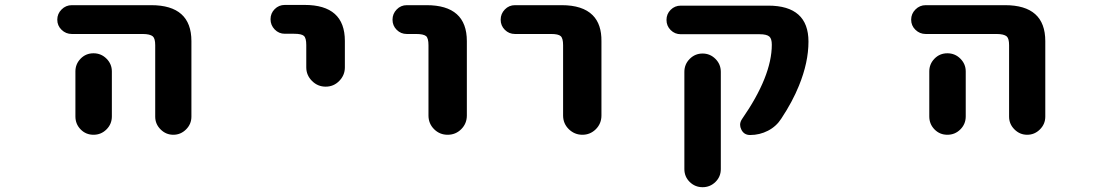

<svg xmlns="http://www.w3.org/2000/svg" viewBox="-20 -570 4540 787"><path d="M616.2 -91.8V-384.8Q616.2 -412.1 606.4 -420.9Q594.7 -430.7 564.5 -430.7H274.4Q250 -430.7 232.4 -447.8Q214.8 -464.8 214.8 -489.3Q214.8 -513.7 232.4 -531.2Q250 -548.8 274.4 -548.8H599.6Q764.6 -548.8 764.6 -401.4V-91.8Q764.6 -61.5 742.7 -39.6Q720.7 -17.6 690.4 -17.6Q660.2 -17.6 638.2 -39.6Q616.2 -61.5 616.2 -91.8ZM289.1 -92.8V-277.3Q289.1 -307.6 310.5 -329.6Q332 -351.6 363.3 -351.6Q394.5 -351.6 416.5 -329.6Q438.5 -307.6 438.5 -277.3V-92.8Q438.5 -61.5 416.5 -39.6Q394.5 -17.6 363.3 -17.6Q332 -17.6 310.5 -39.6Q289.1 -61.5 289.1 -92.8Z M1235.4 -293.9V-385.7Q1235.4 -414.1 1225.6 -422.9Q1215.8 -431.6 1185.5 -431.6H1147.5Q1123 -431.6 1106 -449.2Q1088.9 -466.8 1088.9 -491.2Q1088.9 -515.6 1106 -532.7Q1123 -549.8 1147.5 -549.8H1228.5Q1393.6 -549.8 1393.6 -402.3V-293.9Q1393.6 -261.7 1370.6 -238.3Q1347.7 -214.8 1314.9 -214.8Q1282.2 -214.8 1258.8 -238.3Q1235.4 -261.7 1235.4 -293.9Z M1736.3 -96.7V-384.8Q1736.3 -413.1 1726.6 -421.9Q1715.8 -430.7 1685.5 -430.7H1647.5Q1623 -430.7 1606 -447.8Q1588.9 -464.8 1588.9 -489.3Q1588.9 -513.7 1606 -531.2Q1623 -548.8 1647.5 -548.8H1728.5Q1893.6 -548.8 1893.6 -401.4V-96.7Q1893.6 -63.5 1870.6 -40.5Q1847.7 -17.6 1814.9 -17.6Q1782.2 -17.6 1759.3 -40.5Q1736.3 -63.5 1736.3 -96.7Z M2288.1 -96.7V-384.8Q2288.1 -413.1 2278.3 -421.9Q2268.6 -430.7 2239.3 -430.7H2090.8Q2066.4 -430.7 2049.3 -447.8Q2032.2 -464.8 2032.2 -489.3Q2032.2 -513.7 2049.3 -531.2Q2066.4 -548.8 2090.8 -548.8H2282.2Q2368.2 -548.8 2409.2 -507.8Q2446.3 -470.7 2445.3 -400.4V-96.7Q2445.3 -63.5 2422.4 -40.5Q2399.4 -17.6 2367.2 -17.6Q2335 -17.6 2311.5 -40.5Q2288.1 -63.5 2288.1 -96.7Z M2785.2 123V-275.4Q2785.2 -306.6 2807.1 -328.6Q2829.1 -350.6 2859.9 -350.6Q2890.6 -350.6 2912.6 -328.6Q2934.6 -306.6 2934.6 -275.4V123Q2934.6 154.3 2912.6 175.8Q2890.6 197.3 2859.9 197.3Q2829.1 197.3 2807.1 175.8Q2785.2 154.3 2785.2 123ZM3054.7 -16.6Q3029.3 -16.6 3018.6 -39.1Q3013.7 -48.8 3013.7 -58.6Q3013.7 -70.3 3021.5 -82Q3143.6 -257.8 3143.6 -386.7Q3143.6 -411.1 3133.8 -419.9Q3123 -429.7 3093.8 -429.7H2770.5Q2746.1 -429.7 2729 -446.8Q2711.9 -463.9 2711.9 -488.3Q2711.9 -512.7 2729 -529.8Q2746.1 -546.9 2770.5 -546.9H3128.9Q3293.9 -546.9 3293.9 -399.4Q3293.9 -314.5 3254.9 -218.8Q3228.5 -153.3 3182.6 -84Q3162.1 -51.8 3127.9 -34.2Q3093.8 -16.6 3054.7 -16.6Z M4116.2 -91.8V-384.8Q4116.2 -412.1 4106.4 -420.9Q4094.7 -430.7 4064.5 -430.7H3774.4Q3750 -430.7 3732.4 -447.8Q3714.8 -464.8 3714.8 -489.3Q3714.8 -513.7 3732.4 -531.2Q3750 -548.8 3774.4 -548.8H4099.6Q4264.6 -548.8 4264.6 -401.4V-91.8Q4264.6 -61.5 4242.7 -39.6Q4220.7 -17.6 4190.4 -17.6Q4160.2 -17.6 4138.2 -39.6Q4116.2 -61.5 4116.2 -91.8ZM3789.1 -92.8V-277.3Q3789.1 -307.6 3810.5 -329.6Q3832 -351.6 3863.3 -351.6Q3894.5 -351.6 3916.5 -329.6Q3938.5 -307.6 3938.5 -277.3V-92.8Q3938.5 -61.5 3916.5 -39.6Q3894.5 -17.6 3863.3 -17.6Q3832 -17.6 3810.5 -39.6Q3789.1 -61.5 3789.1 -92.8Z"/></svg>

Font: Rounded-X Mgen+ 2m bold
Style: Bold
Weight: 700
Designer: [Source Han Sans]
Ryoko NISHIZUKA  (kana & ideographs); Paul D. Hunt (Latin, Greek & Cyrillic); Wenlong ZHANG  (bopomofo
Version: Version 1.059.20150602